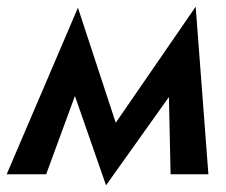

<svg xmlns="http://www.w3.org/2000/svg" viewBox="-46 -521 675 574"><path d="M464 0H577L539 -501L300 -154L187 -498L-26 0H92L178 -234L271 33L459 -231Z"/></svg>

Font: Jost Medium
Style: Italic
Weight: 500
Italic angle: -5°
Version: Version 3.710